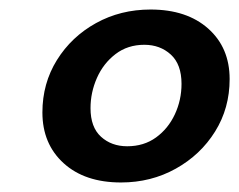

<svg xmlns="http://www.w3.org/2000/svg" viewBox="-20 -732 502 403"><path d="M234 -349Q158 -349 113.5 -389.5Q69 -430 69 -496Q69 -557 99.5 -606Q130 -655 181.5 -683.5Q233 -712 296 -712Q372 -712 417 -672Q462 -632 462 -566Q462 -505 431.5 -456Q401 -407 349 -378Q297 -349 234 -349ZM247 -425Q282 -425 307.5 -443.5Q333 -462 347 -492Q361 -522 361 -556Q361 -597 338.5 -617.5Q316 -638 283 -638Q248 -638 222.5 -618.5Q197 -599 183.5 -568.5Q170 -538 170 -505Q170 -465 192 -445Q214 -425 247 -425Z"/></svg>

Font: DeepMind Sans
Style: Bold Italic
Weight: 700
Italic angle: -10°
Designer: Jonny Pinhorn / Modifications: Colophon Foundry
Foundry: Colophon Foundry
Version: Version 1.002; ttfautohint (v1.8.2)